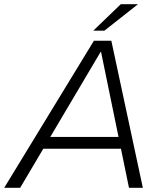

<svg xmlns="http://www.w3.org/2000/svg" viewBox="-62 -894 754 914"><path d="M-42 0 385 -700H468L618 0H552L419 -647H417L34 0ZM113 -186 124 -242H543L531 -186ZM382 -748 513 -874H595L435 -748Z"/></svg>

Font: REM ExtraLight
Style: Italic
Weight: 250
Italic angle: -11°
Designer: Octavio Pardo
Foundry: Ashler Design
Version: Version 1.005;gftools[0.9.28]